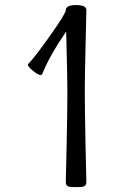

<svg xmlns="http://www.w3.org/2000/svg" viewBox="-20 -747 507 775"><path d="M328.6 -11.7Q328.6 2 317.4 5.9Q310.1 8.3 287.1 8.3Q264.2 8.3 256.8 5.9Q245.6 2 245.6 -11.7Q245.6 -11.2 248.8 -155.5Q252 -299.8 252 -377.4Q252 -437.5 247.1 -619.6Q180.2 -522.5 150.9 -449.2Q148.9 -444.3 143.6 -444.3Q134.8 -444.3 117.2 -458Q92.8 -477.1 92.8 -485.4Q92.8 -487.8 95.2 -490.2Q118.2 -513.2 179.7 -599.6Q245.1 -691.4 245.6 -706.5Q246.1 -726.6 287.1 -726.6Q328.6 -726.6 328.6 -706.5Q328.1 -675.8 325.2 -553.2Q322.3 -442.9 322.3 -377.4Q322.3 -299.8 325.4 -155.5Q328.6 -11.2 328.6 -11.7Z"/></svg>

Font: Dai Banna SIL Book
Style: Regular
Weight: 400
Designer: Victor Gaultney
Foundry: SIL International
Version: Version 2.000